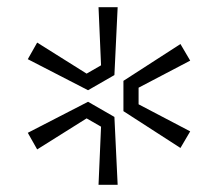

<svg xmlns="http://www.w3.org/2000/svg" viewBox="-20 -797 605 532"><path d="M322 -489V-573L480 -675L507 -629L364 -554V-508L507 -433L480 -387ZM297 -589 224 -547 57 -633 83 -679 220 -593 260 -616 253 -777H306ZM224 -515 297 -473 306 -285H253L260 -446L220 -469L83 -383L57 -429Z"/></svg>

Font: Sora-SIA ExtraLight
Style: Regular
Weight: 200
Designer: Jonathan Barnbrook, Julián Moncada
Foundry: Barnbrook Fonts
Version: Version 2.000